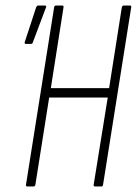

<svg xmlns="http://www.w3.org/2000/svg" viewBox="-20 -675 495 695"><path d="M79 0Q73 0 74 -6L176 -649Q177 -655 183 -655H205Q211 -655 210 -649L164 -356H375L421 -649Q423 -655 428 -655H450Q456 -655 455 -649L353 -6Q352 0 347 0H325Q318 0 319 -6L370 -322H158L108 -6Q107 0 101 0ZM74 -516Q67 -516 70 -524L111 -649Q113 -653 115 -654Q117 -655 120 -655H142Q146 -655 147 -653Q148 -651 146 -647L99 -522Q98 -518 96 -517Q94 -516 90 -516Z"/></svg>

Font: Sofia Sans Extra Condensed ExtraLight
Style: Italic
Weight: 250
Italic angle: -9°
Version: Version 4.100